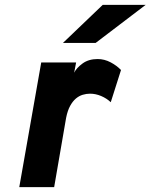

<svg xmlns="http://www.w3.org/2000/svg" viewBox="-20 -767 617 787"><path d="M238 -591 401 -747H577L372 -591ZM149 -511H292L284 -469Q293 -488 318 -506.5Q343 -525 380 -525Q408 -525 433.5 -511.5Q459 -498 476 -480L434 -348Q417 -364 394.5 -373.5Q372 -383 349 -383Q334 -383 319 -378.5Q304 -374 291 -363Q278 -352 267.5 -333Q257 -314 251 -284L202 0H59Z"/></svg>

Font: Overpass Heavy
Style: Italic
Weight: 900
Italic angle: -10°
Designer: Delve Withrington, Dave Bailey
Foundry: Delve Fonts
Version: Version 3.000;DELV;Overpass